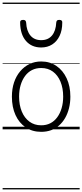

<svg xmlns="http://www.w3.org/2000/svg" viewBox="-20 -989 629 1468"><path d="M295 19Q227 19 176.5 -15Q126 -49 98.5 -109.5Q71 -170 71 -250Q71 -310 87.5 -359Q104 -408 134.5 -444Q165 -480 205.5 -499.5Q246 -519 295 -519Q361 -519 411 -485Q461 -451 489.5 -390.5Q518 -330 518 -250Q518 -203 507.5 -161.5Q497 -120 478 -87Q459 -54 432 -30Q405 -6 370.5 6.5Q336 19 295 19ZM295 -31Q334 -31 364.5 -46.5Q395 -62 417 -91.5Q439 -121 451 -161.5Q463 -202 463 -250Q463 -315 442.5 -364.5Q422 -414 384.5 -441.5Q347 -469 295 -469Q256 -469 225 -453.5Q194 -438 172 -408.5Q150 -379 138 -339Q126 -299 126 -250Q126 -186 146.5 -136.5Q167 -87 205 -59Q243 -31 295 -31ZM295 -626Q222 -626 178.5 -676Q135 -726 134 -816Q133 -826 138.5 -831.5Q144 -837 157 -837Q169 -837 174 -831.5Q179 -826 180 -816Q183 -753 212.5 -717.5Q242 -682 295 -682Q348 -682 377.5 -717.5Q407 -753 410 -816Q411 -826 415.5 -831.5Q420 -837 433 -837Q446 -837 451.5 -831.5Q457 -826 456 -816Q456 -757 435.5 -714.5Q415 -672 379 -649Q343 -626 295 -626ZM0 449H589V459H0ZM0 -20H589V0H0ZM0 -505H589V-500H0ZM0 -969H589V-959H0Z"/></svg>

Font: Playwrite IT Trad Guides
Style: Regular
Weight: 400
Designer: Veronika Burian, José Scaglione
Foundry: TypeTogether
Version: Version 1.003